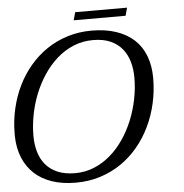

<svg xmlns="http://www.w3.org/2000/svg" viewBox="-67 -878 902 943"><g transform="rotate(-5 384.5 -407.0)"><path d="M-9.8 -241.2V-254.4Q-9.8 -317.9 3.9 -377.4Q17.6 -437 43.2 -489.5Q68.8 -542 105.7 -585.4Q142.6 -628.9 189.2 -660.4Q235.8 -691.9 291.5 -709.2Q347.2 -726.6 410.2 -726.6Q479 -726.6 531.7 -708.7Q584.5 -690.9 620.1 -657.7Q655.8 -624.5 673.8 -576.4Q691.9 -528.3 691.9 -467.8Q691.9 -404.3 678.2 -344Q664.6 -283.7 638.9 -230.5Q613.3 -177.2 576.4 -133.1Q539.6 -88.9 492.7 -56.9Q445.8 -24.9 389.6 -7.1Q333.5 10.7 269.5 10.7Q203.6 10.7 152.3 -6.6Q101.1 -23.9 65.7 -56.6Q30.3 -89.4 11 -136Q-8.3 -182.6 -9.8 -241.2ZM413.6 -679.7Q361.3 -679.7 316.4 -660.9Q271.5 -642.1 234.6 -609.4Q197.8 -576.7 168.9 -533.2Q140.1 -489.7 120.6 -440.7Q101.1 -391.6 91.1 -339.1Q81.1 -286.6 81.1 -236.8Q81.1 -194.3 91.6 -157.7Q102.1 -121.1 124.8 -94Q147.5 -66.9 183.3 -51.5Q219.2 -36.1 270 -36.1Q319.8 -36.1 363.5 -54.2Q407.2 -72.3 443.8 -103.8Q480.5 -135.3 509.5 -178Q538.6 -220.7 558.6 -269.8Q578.6 -318.8 589.4 -372.3Q600.1 -425.8 600.1 -478.5Q600.1 -520.5 589.6 -557.1Q579.1 -593.8 556.6 -621.1Q534.2 -648.4 498.8 -664.1Q463.4 -679.7 413.6 -679.7ZM327.6 -784.7 338.4 -823.7H594.2L583.5 -784.7Z"/></g></svg>

Font: Arian AMU Serif
Style: Italic
Weight: 400
Italic angle: -15°
Designer: Ruben Hakobyan (Tarumian)
Foundry: Ruben Hakobyan (Tarumian)
Version: Version 1.002